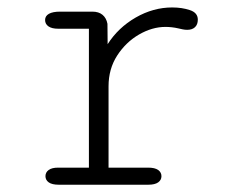

<svg xmlns="http://www.w3.org/2000/svg" viewBox="-20 -508 659 528"><path d="M278.5 -47H387.5Q406 -47 415 -40.5Q424 -34 424 -23.5Q424 -13 415 -6.5Q406 0 387.5 0H142Q123 0 114 -6.5Q105 -13 105 -23.5Q105 -34 113.8 -40.5Q122.5 -47 140 -47H224.5V-429H140Q122.5 -429 113.2 -435.5Q104 -442 104 -453Q104 -464 114.5 -470Q125 -476 145.5 -476H234Q251.5 -476 262 -467.2Q272.5 -458.5 275.5 -442.5L276 -386.5Q305 -432 353.2 -459.8Q401.5 -487.5 453.5 -487.5Q480.5 -487.5 502.2 -480.2Q524 -473 524 -454Q524 -440.5 516.2 -433.2Q508.5 -426 495 -426Q488.5 -426 482.8 -427.2Q477 -428.5 470 -430Q461.5 -432 452.5 -433Q443.5 -434 435 -434Q398.5 -434 362.2 -413Q326 -392 302.2 -355.2Q278.5 -318.5 278.5 -270.5Z"/></svg>

Font: Sono ExtraLight Monospace Light
Style: Regular
Weight: 300
Version: Version 2.112